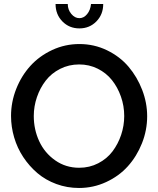

<svg xmlns="http://www.w3.org/2000/svg" viewBox="-20 -935 792 960"><path d="M435.1 -915H496.1Q496.1 -862.8 461.9 -827.9Q427.7 -793 377 -793Q326.2 -793 292 -827.9Q257.8 -862.8 257.8 -915H318.8Q318.8 -886.7 336.4 -865.5Q354 -844.2 377 -844.2Q398.9 -844.2 415.5 -864.3Q432.1 -884.3 435.1 -915ZM35.2 -355Q35.2 -425.3 61.3 -491Q87.4 -556.6 132.3 -606Q177.2 -655.3 241.2 -685.1Q305.2 -714.8 377 -714.8Q450.7 -714.8 515.1 -683.6Q579.6 -652.3 622.8 -601.3Q666 -550.3 690.9 -485.6Q715.8 -420.9 715.8 -354Q715.8 -283.7 689.7 -218.3Q663.6 -152.8 619.1 -103.5Q574.7 -54.2 510.7 -24.7Q446.8 4.9 375 4.9Q315.4 4.9 261.7 -14.9Q208 -34.7 167.2 -69.3Q126.5 -104 96.4 -149.4Q66.4 -194.8 50.8 -247.8Q35.2 -300.8 35.2 -355ZM376 -96.2Q427.7 -96.2 471.2 -118.7Q514.6 -141.1 542.5 -178Q570.3 -214.8 585.7 -260.7Q601.1 -306.6 601.1 -355Q601.1 -405.3 584.7 -451.9Q568.4 -498.5 539.8 -534.4Q511.2 -570.3 468.5 -591.6Q425.8 -612.8 376 -612.8Q324.2 -612.8 280.5 -590.6Q236.8 -568.4 208.5 -531.7Q180.2 -495.1 164.6 -449.2Q148.9 -403.3 148.9 -355Q148.9 -287.6 176 -229Q203.1 -170.4 255.9 -133.3Q308.6 -96.2 376 -96.2Z"/></svg>

Font: Rawline SemiBold
Style: Regular
Weight: 600
Designer: Matt McInerney, Pablo Impallari, Rodrigo Fuenzalida
Foundry: Matt McInerney, Pablo Impallari, Rodrigo Fuenzalida
Version: Version 4.020;PS 004.020;hotconv 1.0.88;makeotf.lib2.5.64775